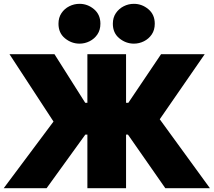

<svg xmlns="http://www.w3.org/2000/svg" viewBox="-26 -983 1117 1003"><path d="M837.5 0 586.5 -360 815.5 -700H1043.5L808.5 -360L1070.5 0ZM-6.5 0 253.5 -348 23.5 -700H258.5L475.5 -357L217.5 0ZM430.5 0V-280H310.5V-446H430.5V-700H632.5V-446H753.5V-280H632.5V0ZM389.5 -755Q347.5 -755 313.5 -782.8Q279.5 -810.5 279.5 -859Q279.5 -891 295 -914.2Q310.5 -937.5 335.8 -950.2Q361 -963 389.5 -963Q431.5 -963 465 -935Q498.5 -907 498.5 -859Q498.5 -826.5 482.8 -803.2Q467 -780 442 -767.5Q417 -755 389.5 -755ZM673.5 -755Q631.5 -755 597.5 -782.8Q563.5 -810.5 563.5 -859Q563.5 -891 579.2 -914.2Q595 -937.5 620 -950.2Q645 -963 673.5 -963Q715.5 -963 749 -935Q782.5 -907 782.5 -859Q782.5 -826.5 766.8 -803.2Q751 -780 726 -767.5Q701 -755 673.5 -755Z"/></svg>

Font: Geologica Black
Style: Regular
Weight: 900
Designer: Sindre Bremnes, Frode Helland
Foundry: Monokrom Skriftforlag AS
Version: Version 1.010;gftools[0.9.28]